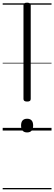

<svg xmlns="http://www.w3.org/2000/svg" viewBox="-20 -973 404 1431"><path d="M182 -216Q155 -216 155 -235V-934Q155 -944 161.5 -948.5Q168 -953 182 -953Q209 -953 209 -934V-235Q209 -226 203 -221Q197 -216 182 -216ZM182 14Q160 14 148.5 1Q137 -12 137 -37Q137 -63 148.5 -75.5Q160 -88 182 -88Q204 -88 215.5 -75.5Q227 -63 227 -37Q227 -12 215.5 1Q204 14 182 14ZM0 428H364V438H0ZM0 -20H364V0H0ZM0 -505H364V-500H0ZM0 -948H364V-938H0Z"/></svg>

Font: Playwrite US Modern Guides
Style: Regular
Weight: 400
Designer: Veronika Burian, José Scaglione
Foundry: TypeTogether
Version: Version 1.003